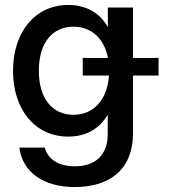

<svg xmlns="http://www.w3.org/2000/svg" viewBox="-20 -546 685 777"><path d="M283.2 210.9C413.1 210.9 518.1 149.4 518.1 -6.8V-240.2H621.6V-311.5H518.1V-515.6H416.5V-437H416C381.3 -498.5 322.8 -525.9 255.9 -525.9C122.6 -525.9 32.7 -417 32.7 -259.3C32.7 -102.1 122.1 6.8 256.3 6.8C324.2 6.8 379.9 -21 415.5 -81.1H416V-2.9C416 80.6 366.2 127 283.2 127C220.7 127 174.3 101.1 161.1 51.3H58.1C71.8 152.3 156.7 210.9 283.2 210.9ZM277.3 -81.5C194.3 -81.5 137.2 -144 137.2 -259.8C137.2 -375.5 194.3 -438 277.3 -438C350.1 -438 401.9 -389.6 417 -311.5H314.9V-240.2H420.9C414.6 -143.6 359.9 -81.5 277.3 -81.5Z"/></svg>

Font: Inteeer Medium
Style: Regular
Weight: 500
Designer: Rasmus Andersson
Foundry: rsms
Version: Version 4.001;Glyphs 3.4 (3402)